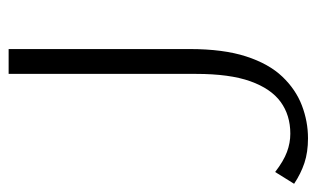

<svg xmlns="http://www.w3.org/2000/svg" viewBox="-168 -584 751 456"><g transform="rotate(90 208.0 -355.5)"><path d="M96 0V-430Q96 -510 113.5 -564Q131 -618 161.5 -650Q192 -682 230 -696.5Q268 -711 308 -711Q341 -711 366.5 -702.5Q392 -694 416 -678L388 -633Q362 -653 340.5 -661Q319 -669 297 -669Q253 -669 221.5 -646Q190 -623 172.5 -574Q155 -525 155 -445V0Z"/></g></svg>

Font: Ysabeau Office Light
Style: Regular
Weight: 300
Designer: Christian Thalmann (Catharsis Fonts)
Version: Version 2.001;gftools[0.9.30]; featfreeze: tnum,lnum,ss02